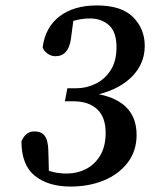

<svg xmlns="http://www.w3.org/2000/svg" viewBox="-20 -673 568 707"><path d="M240 14Q158 14 108.5 -25.5Q59 -65 59 -153Q76 -191 108 -189Q132 -189 144.5 -173Q157 -157 158 -118L160 -44Q189 -34 226 -34Q264 -34 296.5 -50.5Q329 -67 349 -100.5Q369 -134 369 -184Q369 -242 337.5 -271Q306 -300 251 -300H219L228 -348H261Q298 -348 332 -364.5Q366 -381 387.5 -414.5Q409 -448 409 -499Q409 -555 381.5 -580Q354 -605 311 -605Q280 -605 250 -596L241 -529Q232 -466 184 -466Q168 -466 154.5 -476Q141 -486 137 -499Q147 -573 199.5 -613Q252 -653 337 -653Q427 -653 470 -610Q513 -567 513 -504Q513 -440 468 -393Q423 -346 344 -326Q483 -298 483 -176Q483 -117 450 -74Q417 -31 362 -8.5Q307 14 240 14Z"/></svg>

Font: Source Serif Pro SemiBold
Style: Italic
Weight: 600
Italic angle: -12°
Designer: Frank Grießhammer
Foundry: Adobe Systems Incorporated
Version: Version 3.001;hotconv 1.0.111;makeotfexe 2.5.65597